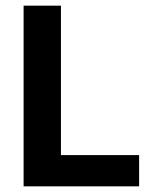

<svg xmlns="http://www.w3.org/2000/svg" viewBox="-20 -659 539 679"><path d="M195.5 0H63.5V-639H195.5ZM137.5 -110.5H472V0H137.5Z"/></svg>

Font: Anek Tamil Medium SemiBold
Style: Regular
Weight: 600
Version: Version 1.003